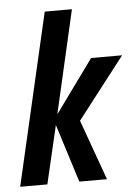

<svg xmlns="http://www.w3.org/2000/svg" viewBox="-60 -761 576 802"><g transform="rotate(-5 228.0 -360.0)"><path d="M-8 0 158 -720H272L173 -288L334 -510H464L265 -253L356 0H240L163 -244L106 0Z"/></g></svg>

Font: Instrument Sans Condensed SemiBold Italic
Style: Regular
Weight: 600
Width: 3
Italic angle: -13°
Designer: Rodrigo Fuenzalida
Foundry: fragTYPE
Version: Version 1.000; ttfautohint (v1.8.4.7-5d5b);gftools[0.9.28]